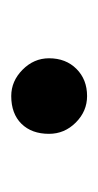

<svg xmlns="http://www.w3.org/2000/svg" viewBox="63 -225 174 340"><g transform="rotate(-90 150.0 -55.0)"><path d="M83 -55.2Q83 -85.9 100.8 -104Q118.7 -122.1 149.9 -122.1Q176.3 -122.1 196.5 -102.1Q216.8 -82 216.8 -55.2Q216.8 -25.4 198 -6.6Q179.2 12.2 149.9 12.2Q123 12.2 103 -7.8Q83 -27.8 83 -55.2Z"/></g></svg>

Font: ABeeZee
Style: Regular
Weight: 400
Designer: Anja Meiners
Foundry: Anja Meiners
Version: Version 1.002